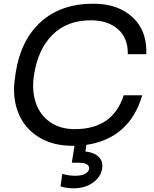

<svg xmlns="http://www.w3.org/2000/svg" viewBox="-20 -770 835 1038"><path d="M370.1 18.1Q263.7 18.1 187.3 -30Q110.8 -78.1 77.6 -163.3Q44.4 -248.5 62 -356L64.9 -377.9Q92.8 -554.7 201.4 -652.3Q310.1 -750 484.9 -750Q618.2 -750 697 -676.5Q775.9 -603 771 -477.1H670.9Q672.9 -563 618.2 -611.6Q563.5 -660.2 471.2 -660.2Q342.3 -660.2 263.9 -582Q185.5 -503.9 164.1 -366.2Q150.9 -282.7 173.1 -215.8Q195.3 -148.9 250.2 -110.4Q305.2 -71.8 383.8 -71.8Q590.3 -71.8 648.9 -254.9H749Q714.8 -137.7 638.2 -70.6Q561.5 -3.4 446.8 13.2L441.9 48.8Q489.3 54.2 513.7 78.1Q538.1 102.1 532.2 141.1Q525.4 186.5 482.7 217.3Q439.9 248 377 248Q338.9 248 307.1 237.8L316.9 169.9Q350.1 180.2 388.2 180.2Q420.4 180.2 439.7 169.9Q459 159.7 461.9 143.1Q464.4 127.9 450.2 118.9Q436 109.9 408.2 109.9H368.2L382.8 18.1Z"/></svg>

Font: Sora Italic
Style: Regular
Weight: 400
Designer: Jonathan Barnbrook, Julián Moncada
Foundry: Barnbrook Fonts
Version: Version 2.000